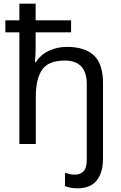

<svg xmlns="http://www.w3.org/2000/svg" viewBox="-20 -780 658 1040"><path d="M399 240Q377 240 360.5 236.5Q344 233 332 228V156Q345 160 358 163Q371 166 387 166Q414 166 432 148.5Q450 131 450 83V-324Q450 -452 331 -452Q242 -452 208 -402Q174 -352 174 -258V0H85V-605H9V-670H85V-760H173V-670H365V-605H173V-517Q173 -498 172 -479Q171 -460 169 -443H174Q200 -484 245 -505Q290 -526 342 -526Q440 -526 489 -479.5Q538 -433 538 -330V79Q538 155 504 197.5Q470 240 399 240Z"/></svg>

Font: Noto IKEA Simplified Chinese
Style: Regular
Weight: 400
Designer: Monotype Design Team
Foundry: Monotype Imaging Inc.
Version: Version 1.100